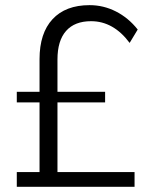

<svg xmlns="http://www.w3.org/2000/svg" viewBox="-20 -722 580 742"><path d="M202.1 -326.2V-57.1H500V0H44.9V-57.1H132.8V-326.2H44.9V-367.2H132.8V-493.2Q132.8 -593.8 183.1 -647.9Q233.4 -702.1 326.2 -702.1Q379.9 -702.1 428 -677.7Q476.1 -653.3 512.2 -607.9L481 -556.2Q418.5 -640.1 332 -640.1Q268.6 -640.1 235.4 -602.5Q202.1 -564.9 202.1 -492.2V-367.2H386.2V-326.2Z"/></svg>

Font: Montserrat arm Light
Style: Regular
Weight: 300
Designer: Julieta Ulanovsky
Foundry: Julieta Ulanovsky
Version: Version 6.000;PS 006.000;hotconv 1.0.88;makeotf.lib2.5.64775